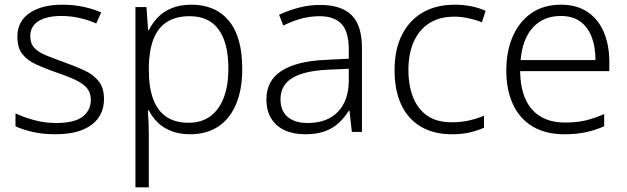

<svg xmlns="http://www.w3.org/2000/svg" viewBox="-20 -562 2672 818"><path d="M423 -141Q423 -93 399 -59.5Q375 -26 329 -8Q283 10 217 10Q161 10 118.5 0Q76 -10 46 -24V-79Q82 -62 126.5 -50Q171 -38 218 -38Q297 -38 332 -65Q367 -92 367 -137Q367 -167 350.5 -186.5Q334 -206 301.5 -221.5Q269 -237 221 -253Q172 -270 134 -287.5Q96 -305 75 -332Q54 -359 54 -406Q54 -471 106 -506.5Q158 -542 245 -542Q293 -542 335 -533Q377 -524 411 -509L390 -462Q359 -476 320.5 -485Q282 -494 242 -494Q179 -494 144 -472Q109 -450 109 -408Q109 -377 126 -358.5Q143 -340 175.5 -326.5Q208 -313 253 -297Q301 -280 339.5 -262Q378 -244 400.5 -216Q423 -188 423 -141Z M796 -542Q898 -542 955 -473.5Q1012 -405 1012 -269Q1012 -179 985 -116.5Q958 -54 908.5 -22Q859 10 790 10Q744 10 709 -4Q674 -18 651 -41Q628 -64 614 -92H610Q612 -67 613 -37.5Q614 -8 614 17V236H557V-532H604L611 -433H614Q628 -462 651.5 -487Q675 -512 711 -527Q747 -542 796 -542ZM788 -493Q729 -493 690.5 -468Q652 -443 633.5 -394.5Q615 -346 614 -276V-266Q614 -190 632.5 -140Q651 -90 688.5 -64.5Q726 -39 784 -39Q839 -39 876.5 -67Q914 -95 933.5 -146.5Q953 -198 953 -270Q953 -378 912 -435.5Q871 -493 788 -493Z M1344 -541Q1434 -541 1478 -497.5Q1522 -454 1522 -358V0H1479L1469 -90H1466Q1447 -60 1422.5 -37.5Q1398 -15 1363.5 -2.5Q1329 10 1280 10Q1229 10 1192 -7.5Q1155 -25 1135 -58Q1115 -91 1115 -139Q1115 -219 1180 -260.5Q1245 -302 1369 -307L1466 -312V-349Q1466 -428 1434.5 -460.5Q1403 -493 1342 -493Q1301 -493 1263 -482.5Q1225 -472 1187 -453L1169 -499Q1207 -517 1251.5 -529Q1296 -541 1344 -541ZM1376 -265Q1275 -260 1225 -229.5Q1175 -199 1175 -139Q1175 -90 1205.5 -64Q1236 -38 1290 -38Q1374 -38 1419.5 -85.5Q1465 -133 1466 -217V-269Z M1905 10Q1828 10 1773 -22.5Q1718 -55 1689.5 -116Q1661 -177 1661 -263Q1661 -353 1693.5 -415.5Q1726 -478 1783 -510Q1840 -542 1917 -542Q1955 -542 1989 -535Q2023 -528 2049 -516L2033 -467Q2006 -478 1975 -484.5Q1944 -491 1916 -491Q1853 -491 1809.5 -463.5Q1766 -436 1743 -385Q1720 -334 1720 -264Q1720 -198 1740 -147.5Q1760 -97 1800.5 -69Q1841 -41 1905 -41Q1945 -41 1979.5 -49Q2014 -57 2042 -69V-18Q2016 -6 1982.5 2Q1949 10 1905 10Z M2370 -542Q2438 -542 2484 -510.5Q2530 -479 2553 -424Q2576 -369 2576 -298V-259H2196Q2197 -153 2246 -96.5Q2295 -40 2387 -40Q2436 -40 2473 -48.5Q2510 -57 2554 -76V-24Q2515 -7 2475.5 1.5Q2436 10 2385 10Q2305 10 2249.5 -23Q2194 -56 2165.5 -117.5Q2137 -179 2137 -262Q2137 -343 2164.5 -406.5Q2192 -470 2244 -506Q2296 -542 2370 -542ZM2369 -494Q2296 -494 2251 -445.5Q2206 -397 2198 -306H2517Q2517 -362 2501 -404Q2485 -446 2452.5 -470Q2420 -494 2369 -494Z"/></svg>

Font: Noto Sans Armenian Light
Style: Regular
Weight: 300
Designer: Monotype Design Team
Foundry: Monotype Imaging Inc.
Version: Version 2.007